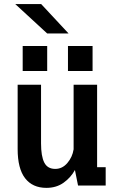

<svg xmlns="http://www.w3.org/2000/svg" viewBox="-20 -920 590 952"><path d="M210 11.5Q141.5 11.5 104.5 -36.2Q67.5 -84 67.5 -181V-500H183.5V-209Q183.5 -145.5 199.5 -114Q215.5 -82.5 254 -82.5Q289 -82.5 314 -111.8Q339 -141 345 -179.5V-500H461.5V-91H504V0H367L351.5 -77Q331 -39.5 295.2 -14Q259.5 11.5 210 11.5ZM92.5 -692H214V-568H92.5ZM317 -692H439V-568H317ZM214 -754 55.5 -900H184L320 -754Z"/></svg>

Font: Trispace SemiCondensed Medium
Style: Regular
Weight: 500
Width: 4
Designer: Tyler Finck
Foundry: Etcetera Type Company
Version: Version 1.210; ttfautohint (v1.8.3)